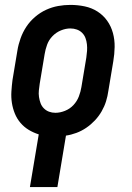

<svg xmlns="http://www.w3.org/2000/svg" viewBox="-20 -548 540 783"><path d="M102 215 138 0Q116 -7 97 -18.5Q78 -30 63.5 -47Q49 -64 40.5 -85Q32 -106 28.5 -128.5Q25 -151 26.5 -175Q28 -199 31 -222L51 -342Q55 -367 64 -392Q73 -417 87.5 -439Q102 -461 123 -479Q144 -497 168 -508Q192 -519 217 -523.5Q242 -528 267 -528Q297 -528 325.5 -522Q354 -516 377.5 -501Q401 -486 417 -463.5Q433 -441 440.5 -413.5Q448 -386 447.5 -356.5Q447 -327 442 -298L422 -178Q419 -156 412.5 -135Q406 -114 394.5 -94Q383 -74 367 -57Q351 -40 332 -27Q313 -14 291.5 -6Q270 2 249 5L214 215ZM206 -88Q225 -88 245 -96Q265 -104 279.5 -119.5Q294 -135 301.5 -154.5Q309 -174 312 -193L332 -313Q334 -327 335 -340.5Q336 -354 334.5 -367.5Q333 -381 328.5 -393Q324 -405 315 -414Q306 -423 293.5 -427.5Q281 -432 267 -432Q248 -432 228.5 -424Q209 -416 194 -400.5Q179 -385 172 -365.5Q165 -346 162 -327L142 -207Q140 -193 138.5 -179.5Q137 -166 139 -152.5Q141 -139 145.5 -127Q150 -115 159 -106Q168 -97 180 -92.5Q192 -88 206 -88Z"/></svg>

Font: Iosevka Term Curly
Style: Bold Italic
Weight: 700
Italic angle: -9°
Designer: Belleve Invis
Foundry: Belleve Invis
Version: Version 32.3.0